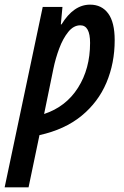

<svg xmlns="http://www.w3.org/2000/svg" viewBox="-73 -572 532 827"><path d="M-53 235 111 -542H196L189 -467H192Q244 -552 315 -552Q365 -552 393 -514Q421 -476 421 -399Q421 -300 385.5 -216Q350 -132 278 -73Q206 -14 97 10L50 235ZM117 -81Q211 -112 263 -194Q315 -276 315 -387Q315 -463 273 -463Q244 -463 221 -434.5Q198 -406 182 -363Q166 -320 157 -276Z"/></svg>

Font: Noto Sans ExtraCondensed SemiBold
Style: Italic
Weight: 600
Width: 2
Italic angle: -12°
Designer: Monotype Design Team
Foundry: Monotype Imaging Inc.
Version: Version 2.013; ttfautohint (v1.8.4.7-5d5b)